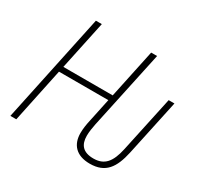

<svg xmlns="http://www.w3.org/2000/svg" viewBox="-153 -899 1132 1095"><g transform="rotate(30 413.0 -352.0)"><path d="M559 10C662 10 703 -51 727 -160L806 -529H768L689 -161C669 -68 634 -26 562 -26C493 -26 465 -61 465 -120C465 -146 470 -175 475 -200L585 -714H546L478 -393H153L221 -714H182L31 0H70L145 -357H470L437 -201C431 -175 426 -144 426 -115C426 -41 468 10 559 10Z"/></g></svg>

Font: Noto Sans SemiCondensed ExtraLight
Style: Italic
Weight: 200
Width: 4
Italic angle: -12°
Designer: Monotype Design Team
Foundry: Monotype Imaging Inc.
Version: Version 2.013